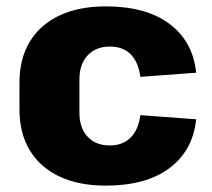

<svg xmlns="http://www.w3.org/2000/svg" viewBox="-20 -571 665 602"><path d="M312 11Q227 11 166.5 -17.5Q106 -46 73.5 -99.5Q41 -153 41 -229V-311Q41 -387 73.5 -440.5Q106 -494 166.5 -522.5Q227 -551 312 -551Q438 -551 511.5 -496Q585 -441 595 -343L420 -330Q414 -376 390 -400.5Q366 -425 324 -425Q281 -425 255 -397.5Q229 -370 229 -322V-218Q229 -170 254.5 -142.5Q280 -115 324 -115Q365 -115 389.5 -139.5Q414 -164 420 -210L595 -197Q585 -99 511.5 -44Q438 11 312 11Z"/></svg>

Font: Pathway Extreme SemiCondensed ExtraBold
Style: Regular
Weight: 800
Width: 4
Version: Version 1.001;gftools[0.9.26]